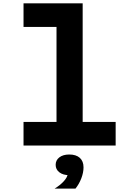

<svg xmlns="http://www.w3.org/2000/svg" viewBox="-20 -868 790 1145"><path d="M473 -848V-140.8H669.7V0H120.3V-140.8H317V-707.2H120.3V-848ZM311.9 115Q311.9 87.4 334 70.4Q356.1 53.4 393 53.4Q429.9 53.4 452 70.4Q474.1 87.4 474.1 115Q474.1 142.6 452 159.6Q429.9 176.6 393 176.6Q356.1 176.6 334 159.6Q311.9 142.6 311.9 115ZM383.8 168.6 393 53.4Q433.9 53.4 456 73.4Q478.1 93.4 478.1 130Q478.1 161 465 195.3Q451.9 229.5 430.2 256.6H305.9Q339.5 236.2 361 212.2Q382.5 188.2 383.8 168.6Z"/></svg>

Font: Martian Mono VF sWd Rg
Style: Regular
Weight: 400
Width: 6
Monospace: yes
Designer: Roman Shamin
Foundry: Evil Martians
Version: Version 1.100